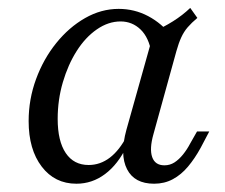

<svg xmlns="http://www.w3.org/2000/svg" viewBox="-20 -448 563 480"><path d="M171 11.3Q116.9 11.3 84.3 -31.5Q51.6 -74.2 51.6 -145.2Q51.6 -200 70.2 -250.4Q88.7 -300.8 120.6 -340.3Q152.4 -379.8 192.7 -402.8Q233.1 -425.8 276.6 -425.8Q316.1 -425.8 350.4 -407.7Q384.7 -389.5 409.7 -357.3L358.9 -314.5Q352.4 -354 331.5 -374.2Q310.5 -394.4 281.5 -394.4Q250.8 -394.4 222.2 -374.6Q193.5 -354.8 171.8 -320.6Q150 -286.3 137.1 -242.3Q124.2 -198.4 124.2 -150.8Q124.2 -95.2 144.4 -65.3Q164.5 -35.5 201.6 -35.5Q230.6 -35.5 254.8 -54Q279 -72.6 297.6 -108.9L296.8 -82.3Q275 -37.1 242.7 -12.9Q210.5 11.3 171 11.3ZM365.3 11.3Q316.1 11.3 297.6 -25Q279 -61.3 296 -123.4L365.3 -370.2Q388.7 -379.8 412.5 -394.8Q436.3 -409.7 455.6 -428.2L473.4 -403.2Q458.9 -391.1 449.2 -379.8Q439.5 -368.5 433.1 -354.4Q426.6 -340.3 421 -320.2L363.7 -112.9Q353.2 -75.8 360.5 -55.2Q367.7 -34.7 391.1 -34.7Q404.8 -34.7 416.1 -41.9Q427.4 -49.2 437.5 -61.7Q447.6 -74.2 455.6 -89.5L472.6 -119.4H503.2L481.5 -78.2Q466.9 -51.6 450 -31.5Q433.1 -11.3 412.1 0Q391.1 11.3 365.3 11.3Z"/></svg>

Font: Playfair 12pt Light
Style: Italic
Weight: 300
Italic angle: -15.6°
Designer: Claus Eggers Sørensen
Foundry: Claus Eggers Sørensen
Version: Version 2.000;gftools[0.9.28]